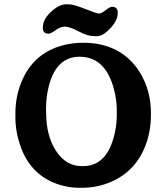

<svg xmlns="http://www.w3.org/2000/svg" viewBox="-20 -873 778 912"><path d="M534.7 -321.8V-351.6Q534.7 -397.5 521.5 -448.2Q481.4 -603.5 357.9 -603.5Q246.6 -603.5 211.4 -461.9Q198.7 -411.1 198.7 -358.9V-344.2L199.2 -336.9Q199.2 -228 246.3 -156Q293.5 -84 367.7 -84H375Q480.5 -84 518.6 -215.3Q534.7 -272 534.7 -321.8ZM439.9 -701.2H427.7Q396.5 -701.2 353.3 -723.9Q310.1 -746.6 288.8 -746.6Q267.6 -746.6 244.1 -729.7Q220.7 -712.9 211.9 -712.9Q183.6 -712.9 183.6 -738.8V-743.2Q183.6 -780.8 222.2 -816.7Q260.7 -852.5 293.9 -852.5H307.6Q329.1 -852.5 384.3 -830.6Q439.5 -808.6 450.2 -808.6Q460.9 -808.6 481.9 -824.7Q502.9 -840.8 511.7 -840.8Q539.1 -840.8 539.1 -814V-809.6Q539.1 -776.4 504.2 -738.8Q469.2 -701.2 439.9 -701.2ZM53.2 -314.5V-337.4Q53.2 -407.2 77.6 -472.7Q125.5 -600.6 243.7 -646.5Q304.7 -669.9 375.5 -669.9Q518.1 -669.9 604.5 -580.6Q647.5 -536.1 672.1 -472.9Q696.8 -409.7 696.8 -336.9V-325.7Q696.8 -252.4 673.3 -188Q627 -60.1 505.4 -8.3Q440.9 19 368.7 19H356.9Q293.9 18.6 236.3 -4.9Q122.6 -51.8 78.1 -176.3Q53.2 -246.1 53.2 -314.5Z"/></svg>

Font: Averia Serif Libre
Style: Bold
Weight: 700
Version: Version 1.002